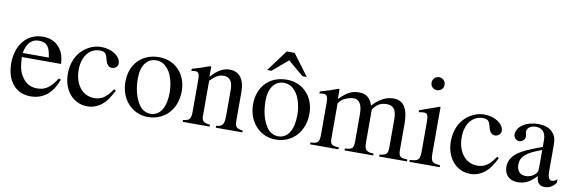

<svg xmlns="http://www.w3.org/2000/svg" viewBox="-50 -1077 4433 1481"><g transform="rotate(10 2166.0 -336.5)"><path d="M408 -164C359 -90 321 -59 254 -59C208 -59 171 -77 143 -114C107 -162 102 -201 97 -277H405C401 -331 391 -363 371 -391C339 -436 294 -460 232 -460C106 -460 25 -358 25 -217C25 -79 97 10 215 10C315 10 385 -48 424 -157ZM99 -309C110 -384 149 -424 205 -424C271 -424 292 -390 303 -309Z M842 -156C794 -86 758 -62 701 -62C609 -62 546 -142 546 -257C546 -361 601 -431 682 -431C718 -431 731 -420 741 -383L747 -361C755 -332 773 -315 795 -315C821 -315 842 -334 842 -357C842 -413 772 -460 688 -460C641 -460 593 -442 553 -409C499 -364 469 -295 469 -212C469 -83 548 10 659 10C702 10 740 -4 774 -32C804 -56 824 -85 856 -147Z M1358 -231C1358 -369 1264 -460 1142 -460C1007 -460 917 -367 917 -228C917 -89 1012 10 1133 10C1268 10 1358 -92 1358 -231ZM1268 -204C1268 -88 1224 -18 1150 -18C1114 -18 1082 -36 1060 -68C1023 -122 1007 -194 1007 -273C1007 -373 1054 -432 1123 -432C1166 -432 1194 -412 1218 -382C1250 -341 1268 -272 1268 -204Z M1873 0V-15C1824 -20 1812 -31 1812 -85V-306C1812 -405 1770 -460 1694 -460C1648 -460 1602 -438 1550 -379H1549V-457L1541 -460C1492 -442 1459 -431 1404 -415V-398C1411 -401 1422 -402 1433 -402C1461 -402 1468 -386 1468 -337V-94C1468 -35 1457 -19 1406 -15V0H1617V-15C1566 -19 1552 -33 1552 -72V-348C1598 -393 1622 -405 1655 -405C1704 -405 1728 -375 1728 -304V-105C1728 -39 1716 -19 1666 -15L1665 0Z M2289 -507 2164 -674H2102L1978 -507H2012L2133 -610L2255 -507ZM2358 -231C2358 -369 2264 -460 2142 -460C2007 -460 1917 -367 1917 -228C1917 -89 2012 10 2133 10C2268 10 2358 -92 2358 -231ZM2268 -204C2268 -88 2224 -18 2150 -18C2114 -18 2082 -36 2060 -68C2023 -122 2007 -194 2007 -273C2007 -373 2054 -432 2123 -432C2166 -432 2194 -412 2218 -382C2250 -341 2268 -272 2268 -204Z M3163 0V-15L3137 -17C3107 -19 3094 -32 3094 -77V-280C3094 -398 3059 -460 2978 -460C2920 -460 2869 -434 2815 -376C2797 -433 2763 -460 2709 -460C2664 -460 2622 -451 2556 -383H2554V-457L2546 -460C2495 -441 2462 -430 2407 -415V-398C2420 -401 2428 -402 2439 -402C2465 -402 2474 -385 2474 -336V-88C2474 -30 2460 -16 2404 -15V0H2626V-15C2573 -17 2558 -27 2558 -70V-348C2558 -350 2564 -357 2571 -365C2591 -389 2640 -408 2677 -408C2720 -408 2742 -366 2742 -297V-86C2742 -25 2731 -19 2674 -15V0H2898V-15C2841 -16 2826 -30 2826 -95V-347C2856 -390 2886 -408 2933 -408C2990 -408 3010 -375 3010 -296V-90C3010 -32 3001 -21 2945 -15V0Z M3346 -632C3346 -660 3324 -683 3295 -683C3267 -683 3244 -660 3244 -632C3244 -603 3266 -581 3294 -581C3324 -581 3346 -603 3346 -632ZM3419 0V-15C3353 -20 3345 -31 3345 -105V-456L3341 -460L3186 -405V-389C3204 -394 3219 -394 3228 -394C3253 -394 3261 -378 3261 -331V-104C3261 -28 3251 -19 3182 -15V0Z M3842 -156C3794 -86 3758 -62 3701 -62C3609 -62 3546 -142 3546 -257C3546 -361 3601 -431 3682 -431C3718 -431 3731 -420 3741 -383L3747 -361C3755 -332 3773 -315 3795 -315C3821 -315 3842 -334 3842 -357C3842 -413 3772 -460 3688 -460C3641 -460 3593 -442 3553 -409C3499 -364 3469 -295 3469 -212C3469 -83 3548 10 3659 10C3702 10 3740 -4 3774 -32C3804 -56 3824 -85 3856 -147Z M4330 -66C4313 -52 4303 -47 4287 -47C4269 -47 4256 -67 4256 -113V-304C4256 -365 4252 -386 4228 -415C4204 -444 4166 -460 4110 -460C4065 -460 4023 -448 3995 -430C3960 -408 3944 -376 3944 -350C3944 -323 3966 -304 3987 -304C4013 -304 4033 -326 4033 -345C4033 -366 4027 -369 4027 -387C4027 -414 4057 -436 4097 -436C4142 -436 4175 -408 4175 -346V-292C4062 -250 4025 -231 3995 -211C3956 -185 3925 -146 3925 -94C3925 -28 3968 10 4030 10C4073 10 4122 -3 4175 -63H4176C4181 -10 4203 10 4240 10C4274 10 4300 0 4330 -38ZM4175 -127C4175 -98 4169 -84 4140 -64C4123 -53 4102 -48 4082 -48C4043 -48 4013 -72 4013 -125C4013 -156 4023 -180 4047 -202C4072 -225 4113 -246 4175 -268Z"/></g></svg>

Font: XITS Math
Style: Regular
Weight: 400
Designer: MicroPress Inc., with final additions and corrections provided by Coen Hoffman, Elsevier (retired)
Version: Version 1.108